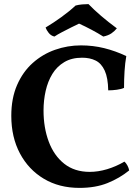

<svg xmlns="http://www.w3.org/2000/svg" viewBox="-20 -906 683 935"><path d="M367 9Q268 9 193.5 -35.5Q119 -80 77 -159Q35 -238 35 -342Q35 -427 63 -491.5Q91 -556 139 -599Q187 -642 248 -663.5Q309 -685 374 -685Q433 -685 487.5 -671.5Q542 -658 595 -633Q589 -599 586.5 -559Q584 -519 584 -478Q571 -472 549 -469Q527 -466 507 -466Q506 -527 490 -562Q474 -597 446 -611Q418 -625 380 -625Q329 -625 293 -603.5Q257 -582 235 -546Q213 -510 202.5 -464Q192 -418 192 -368Q192 -284 217.5 -216Q243 -148 293 -108.5Q343 -69 417 -69Q458 -69 501.5 -82Q545 -95 586 -119Q594 -112 600.5 -100Q607 -88 609 -76Q562 -38 503.5 -14.5Q445 9 367 9ZM245 -728Q228 -732 217 -746Q206 -760 202 -772Q239 -794 278.5 -822.5Q318 -851 348 -879Q363 -883 379.5 -884.5Q396 -886 411 -886Q438 -858 472.5 -828.5Q507 -799 549 -768Q538 -754 522.5 -743.5Q507 -733 483 -728Q458 -744 426 -761Q394 -778 365 -791Q350 -784 327 -772.5Q304 -761 282 -749.5Q260 -738 245 -728Z"/></svg>

Font: Vollkorn
Style: Bold
Weight: 700
Designer: Friedrich Althausen
Foundry: Friedrich Althausen
Version: Version 5.000